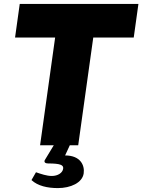

<svg xmlns="http://www.w3.org/2000/svg" viewBox="-20 -743 728 982"><path d="M81 -723 57 -551H262L185 0H255L209 76C204 87 212 93 226 93C289 93 306 101 303 120C300 141 276 157 245 157C219 157 190 147 164 138L141 178C173 208 223 219 276 219C341 219 401 192 408 144C414 102 391 52 313 52L337 0H380L457 -551H664L688 -723Z"/></svg>

Font: United Sans Black
Style: Italic
Weight: 900
Italic angle: -8°
Designer: Pablo Impallari, Rodrigo Fuenzalida (Modified by Dan O. Williams)
Version: Version 1.000;PS 001.000;hotconv 1.0.88;makeotf.lib2.5.64775